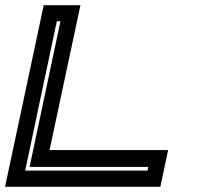

<svg xmlns="http://www.w3.org/2000/svg" viewBox="-24 -720 758 740"><path d="M-4.5 0 144.5 -700H286L167 -141.5H624L594 0ZM73 -62.5H544.5L547.5 -76.5H90L209 -638H195Z"/></svg>

Font: Tourney Expanded Regular
Style: Bold Italic
Weight: 700
Width: 7
Italic angle: -12°
Designer: Tyler Finck
Foundry: Etcetera Type Co
Version: Version 1.010; ttfautohint (v1.8.3)